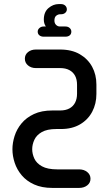

<svg xmlns="http://www.w3.org/2000/svg" viewBox="-20 -633 541 942"><path d="M205 -503Q195 -517 195 -537Q195 -574 218 -593.5Q241 -613 268 -613H279Q292 -613 300 -605.5Q308 -598 308 -587Q308 -577 300 -570Q292 -563 279 -563H275Q265 -563 256 -556Q247 -549 247 -532Q247 -519 255 -511Q263 -503 274 -503H301Q314 -503 322 -495.5Q330 -488 330 -478Q330 -466 322 -459.5Q314 -453 301 -453H194Q182 -453 173.5 -459.5Q165 -466 165 -478Q165 -488 173.5 -495.5Q182 -503 194 -503ZM261 198H368Q392 198 408 211Q424 224 424 244Q424 264 408 276.5Q392 289 368 289H237Q185 289 147.5 272Q110 255 86.5 227Q63 199 52 165.5Q41 132 41 99Q41 68 51.5 34.5Q62 1 85.5 -27.5Q109 -56 146.5 -73.5Q184 -91 237 -91H275Q302 -91 320.5 -101Q339 -111 348.5 -129.5Q358 -148 358 -173V-217Q358 -243 348.5 -261Q339 -279 320.5 -289Q302 -299 275 -299H156Q133 -299 117.5 -312Q102 -325 102 -345Q102 -365 117.5 -377.5Q133 -390 156 -390H275Q332 -390 371.5 -367Q411 -344 432 -305.5Q453 -267 453 -218V-172Q453 -124 432.5 -85Q412 -46 373 -23Q334 0 279 0H257Q211 0 185 15Q159 30 148.5 53Q138 76 138 99Q138 122 148.5 145Q159 168 186 183Q213 198 261 198Z"/></svg>

Font: Beiruti SemiBold
Style: Regular
Weight: 600
Designer: Arlette Boutros
Foundry: Boutros
Version: Version 1.41